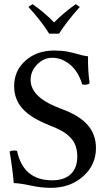

<svg xmlns="http://www.w3.org/2000/svg" viewBox="-20 -904 528 934"><path d="M46.9 -13.2Q42 -75.7 26.9 -167Q35.6 -171.9 47.9 -171.9Q58.1 -171.9 63 -169.9Q93.3 -26.9 233.9 -26.9Q292.5 -26.9 324.2 -56.9Q356 -86.9 356 -144Q356 -163.6 351.8 -180.4Q347.7 -197.3 341.3 -209.7Q335 -222.2 323.7 -233.6Q312.5 -245.1 302.7 -252.7Q293 -260.3 277.3 -268.8Q261.7 -277.3 250.7 -282Q239.7 -286.6 222.2 -293.9Q130.9 -329.6 89.8 -375.2Q48.8 -420.9 48.8 -484.9Q48.8 -560.1 104 -609.1Q159.2 -658.2 243.2 -658.2Q279.8 -658.2 306.9 -653.1Q334 -647.9 359.6 -640.4Q385.3 -632.8 408.2 -629.9Q407.2 -559.6 416 -499Q403.8 -488.3 379.9 -493.2Q360.8 -557.1 320.3 -590.1Q279.8 -623 234.9 -623Q192.9 -623 160.9 -590.6Q128.9 -558.1 128.9 -515.1Q128.9 -471.7 166.5 -436.5Q204.1 -401.4 282.2 -373Q366.7 -341.8 406.7 -295.7Q446.8 -249.5 446.8 -184.1Q446.8 -101.1 384 -45.7Q321.3 9.8 227.1 9.8Q181.2 9.8 127.7 -1.7Q74.2 -13.2 46.9 -13.2ZM219.2 -740.2Q181.6 -801.3 118.2 -870.1L138.2 -883.8Q194.3 -845.2 243.2 -794.9Q285.6 -838.4 348.1 -883.8L368.2 -870.1Q303.7 -798.3 267.1 -740.2Z"/></svg>

Font: Common Serif News
Style: Regular
Weight: 450
Designer: Philipp H. Poll, Khaled Hosny
Foundry: Stefan Peev, Context Ltd.
Version: Version 1.026